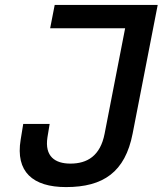

<svg xmlns="http://www.w3.org/2000/svg" viewBox="-20 -750 662 781"><path d="M74.5 -246 64 -181.5C42.5 -51.5 113 11 248.5 11C400 11 489 -50 519.5 -206.5L621.5 -730H202.5L184 -635H489L405.5 -206C388 -116 335 -84.5 266.5 -84.5C204 -84.5 161 -113.5 173 -191.5L182 -246Z"/></svg>

Font: Monaspace Neon Medium
Style: Italic
Weight: 500
Italic angle: -11°
Designer: Riley Cran & the Lettermatic Team
Foundry: Lettermatic
Version: Version 1.200 (Monaspace Neon)